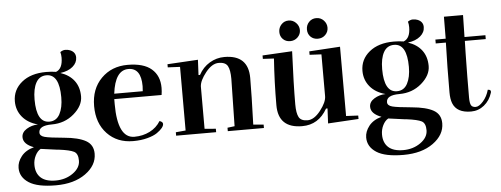

<svg xmlns="http://www.w3.org/2000/svg" viewBox="-57 -861 3344 1281"><g transform="rotate(-5 1614.5 -220.0)"><path d="M336 -494Q381 -511 381 -586Q381 -606 376 -623Q393 -635 410 -635Q427 -635 442 -629Q478 -614 478 -578.5Q478 -543 447.5 -517Q417 -491 364 -484Q424 -464 456 -421.5Q488 -379 488 -316.5Q488 -254 426 -200.5Q364 -147 277 -147Q190 -147 190 -100Q190 -77 222.5 -68.5Q255 -60 351 -51.5Q447 -43 496 -15.5Q545 12 545 72Q545 150 468.5 205Q392 260 269.5 260Q147 260 89 222.5Q31 185 31 123Q31 83 60 46Q89 9 145 -6Q75 -32 75 -79Q75 -112 109 -133Q143 -154 185 -155Q118 -173 81.5 -217.5Q45 -262 45 -322Q45 -399 106 -449Q167 -499 270 -499Q306 -499 336 -494ZM138 112Q138 167 171 197.5Q204 228 270.5 228Q337 228 386.5 193Q436 158 436.5 110Q437 62 409.5 48Q382 34 311 25L299 24Q220 14 189 9Q167 21 152.5 50Q138 79 138 112ZM263 -167Q310 -167 333 -210Q356 -253 356 -322Q356 -477 270 -477Q223 -477 200 -435.5Q177 -394 177 -322Q177 -167 263 -167Z M903 -349Q903 -471 818 -471Q729 -471 710 -315H901Q903 -335 903 -349ZM809 11Q702 11 635.5 -59Q569 -129 569 -244Q569 -359 638.5 -429Q708 -499 815 -499Q922 -499 975 -453.5Q1028 -408 1028 -327Q1028 -304 1024 -279H707V-244Q707 -132 735 -74.5Q763 -17 819.5 -17Q876 -17 922.5 -40.5Q969 -64 995 -107Q1017 -100 1017 -86Q1017 -61 970 -28Q947 -12 904.5 -0.5Q862 11 809 11Z M1491 -29 1497 -346Q1497 -405 1482 -432Q1467 -459 1422 -459Q1377 -459 1334.5 -405.5Q1292 -352 1290 -313V-29L1365 -23V0H1097V-23L1163 -29V-455L1081 -459V-480L1286 -492L1281 -390H1291Q1318 -440 1364 -467.5Q1410 -495 1463 -495Q1623 -495 1623 -341Q1623 -230 1616 -29L1685 -23V0H1443V-23Z M1792 -456 1718 -460V-483L1917 -494Q1907 -268 1907 -139Q1907 -80 1921.5 -53Q1936 -26 1980 -26Q2024 -26 2067 -81Q2110 -136 2110 -176V-456L2031 -460V-483L2238 -496V-32L2319 -28V-5L2114 7L2119 -93H2109Q2051 10 1941 10Q1781 10 1781 -144Q1781 -298 1792 -456ZM1981 -630Q1981 -602 1960.5 -582Q1940 -562 1910.5 -562Q1881 -562 1862 -581Q1843 -600 1843 -629Q1843 -658 1862.5 -679Q1882 -700 1911 -700Q1940 -700 1960.5 -679Q1981 -658 1981 -630ZM2166 -630Q2166 -602 2146 -582Q2126 -562 2096 -562Q2066 -562 2047 -581Q2028 -600 2028 -629.5Q2028 -659 2047.5 -679.5Q2067 -700 2096.5 -700Q2126 -700 2146 -679Q2166 -658 2166 -630Z M2664 -494Q2709 -511 2709 -586Q2709 -606 2704 -623Q2721 -635 2738 -635Q2755 -635 2770 -629Q2806 -614 2806 -578.5Q2806 -543 2775.5 -517Q2745 -491 2692 -484Q2752 -464 2784 -421.5Q2816 -379 2816 -316.5Q2816 -254 2754 -200.5Q2692 -147 2605 -147Q2518 -147 2518 -100Q2518 -77 2550.5 -68.5Q2583 -60 2679 -51.5Q2775 -43 2824 -15.5Q2873 12 2873 72Q2873 150 2796.5 205Q2720 260 2597.5 260Q2475 260 2417 222.5Q2359 185 2359 123Q2359 83 2388 46Q2417 9 2473 -6Q2403 -32 2403 -79Q2403 -112 2437 -133Q2471 -154 2513 -155Q2446 -173 2409.5 -217.5Q2373 -262 2373 -322Q2373 -399 2434 -449Q2495 -499 2598 -499Q2634 -499 2664 -494ZM2466 112Q2466 167 2499 197.5Q2532 228 2598.5 228Q2665 228 2714.5 193Q2764 158 2764.5 110Q2765 62 2737.5 48Q2710 34 2639 25L2627 24Q2548 14 2517 9Q2495 21 2480.5 50Q2466 79 2466 112ZM2591 -167Q2638 -167 2661 -210Q2684 -253 2684 -322Q2684 -477 2598 -477Q2551 -477 2528 -435.5Q2505 -394 2505 -322Q2505 -167 2591 -167Z M3072 11Q2976 11 2950 -56Q2939 -85 2939 -129Q2939 -295 2944 -462H2876V-488H2945L2946 -635H3074L3071 -488H3211V-462H3071L3069 -381Q3066 -219 3066 -84Q3066 -45 3074.5 -31Q3083 -17 3105.5 -17Q3128 -17 3155.5 -48.5Q3183 -80 3195 -124Q3215 -124 3215 -110Q3215 -107 3214 -103Q3198 -51 3159.5 -20Q3121 11 3072 11Z"/></g></svg>

Font: Rufina
Style: Bold
Weight: 700
Designer: Martin Sommaruga
Foundry: Martin Sommaruga
Version: Version 1.001